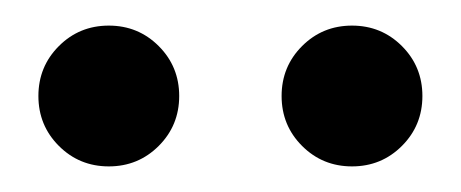

<svg xmlns="http://www.w3.org/2000/svg" viewBox="-20 -742 360 150"><path d="M26 -628Q10 -644 10 -667Q10 -690 26 -706Q42 -722 65 -722Q88 -722 104 -706Q120 -690 120 -667Q120 -644 104 -628Q88 -612 65 -612Q42 -612 26 -628ZM216 -628Q200 -644 200 -667Q200 -690 216 -706Q232 -722 255 -722Q278 -722 294 -706Q310 -690 310 -667Q310 -644 294 -628Q278 -612 255 -612Q232 -612 216 -628Z"/></svg>

Font: Libre Bodoni
Style: Regular
Weight: 400
Designer: Pablo Impallari, Rodrigo Fuenzalida
Foundry: Pablo Impallari, Rodrigo Fuenzalida
Version: Version 1.001